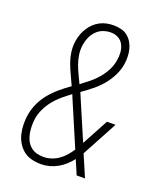

<svg xmlns="http://www.w3.org/2000/svg" viewBox="-139 -831 778 928"><g transform="rotate(20 250.0 -367.5)"><path d="M183 8Q158 8 134 2Q110 -4 92 -18.5Q74 -33 62 -53Q50 -73 44.5 -96.5Q39 -120 38.5 -145Q38 -170 42 -194Q47 -225 60.5 -254.5Q74 -284 95 -309.5Q116 -335 141.5 -356.5Q167 -378 194 -397Q183 -422 171 -447Q159 -472 149.5 -498Q140 -524 136 -552.5Q132 -581 137 -611Q140 -628 146 -645Q152 -662 162 -677.5Q172 -693 185.5 -706Q199 -719 215.5 -727.5Q232 -736 249.5 -739.5Q267 -743 285 -743Q304 -743 323 -738.5Q342 -734 356.5 -722.5Q371 -711 380.5 -695Q390 -679 394.5 -661Q399 -643 399.5 -623Q400 -603 397 -584Q392 -553 377.5 -524Q363 -495 342 -470Q321 -445 295.5 -424.5Q270 -404 243 -385Q247 -375 251 -366Q255 -357 259 -347L340 -158Q340 -159 340.5 -160Q341 -161 342 -162V-163Q343 -163 343 -163.5Q343 -164 343 -164L413 -294H457L378 -147Q373 -138 368.5 -129.5Q364 -121 359 -112L407 0H364L333 -73Q319 -55 302.5 -40Q286 -25 266 -14Q246 -3 225 2.5Q204 8 183 8ZM226 -419Q249 -436 270.5 -453.5Q292 -471 310 -492.5Q328 -514 340.5 -538.5Q353 -563 357 -589Q361 -609 359.5 -630Q358 -651 349 -669Q340 -687 322.5 -696.5Q305 -706 284 -706Q264 -706 244.5 -699Q225 -692 210.5 -677Q196 -662 187.5 -643Q179 -624 176 -604Q172 -579 175.5 -554Q179 -529 187 -506.5Q195 -484 205.5 -462.5Q216 -441 226 -419ZM183 -29Q202 -29 222 -35.5Q242 -42 259 -54Q276 -66 290 -82Q304 -98 315 -115L222 -333Q219 -340 216 -347Q213 -354 210 -362Q187 -345 165.5 -327Q144 -309 126.5 -287Q109 -265 97 -240Q85 -215 81 -189Q78 -170 78.5 -151Q79 -132 82 -114Q85 -96 93 -79.5Q101 -63 114.5 -51Q128 -39 145.5 -34Q163 -29 183 -29Z"/></g></svg>

Font: Iosevka Curly Slab XLtObl
Style: Regular
Weight: 200
Italic angle: -9°
Monospace: yes
Designer: Belleve Invis
Foundry: Belleve Invis
Version: Version 11.1.0; ttfautohint (v1.8.3)